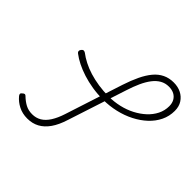

<svg xmlns="http://www.w3.org/2000/svg" viewBox="-239 -1267 1537 1537"><g transform="rotate(45 530.0 -498.0)"><path d="M267 19Q212 19 168 -3.5Q124 -26 95 -61Q86 -71 86.5 -80Q87 -89 98 -96Q108 -106 116 -106Q124 -106 131 -98Q162 -68 195 -50.5Q228 -33 271 -33Q314 -33 348.5 -53.5Q383 -74 410 -116.5Q437 -159 457 -221L616 -711Q640 -784 667 -840.5Q694 -897 726.5 -936Q759 -975 800.5 -995Q842 -1015 893 -1015Q941 -1015 978 -996.5Q1015 -978 1037.5 -943.5Q1060 -909 1060 -860Q1060 -799 1034.5 -746.5Q1009 -694 964 -652Q919 -610 859.5 -579.5Q800 -549 731 -533Q662 -517 591 -517Q526 -517 467 -526.5Q408 -536 356.5 -552.5Q305 -569 262 -590.5Q219 -612 188 -636Q178 -643 176.5 -652.5Q175 -662 183 -673Q192 -685 201 -686Q210 -687 221 -680Q252 -656 293 -635Q334 -614 382.5 -599Q431 -584 487 -575.5Q543 -567 604 -567Q664 -567 722.5 -580.5Q781 -594 831 -620Q881 -646 919.5 -681.5Q958 -717 980 -761Q1002 -805 1002 -855Q1002 -889 988 -913.5Q974 -938 949 -951Q924 -964 889 -964Q849 -964 816.5 -945.5Q784 -927 757.5 -892.5Q731 -858 709 -809.5Q687 -761 668 -701L506 -204Q482 -127 447.5 -78Q413 -29 368.5 -5Q324 19 267 19Z"/></g></svg>

Font: Playwrite RO ExtraLight
Style: Regular
Weight: 250
Version: Version 1.002